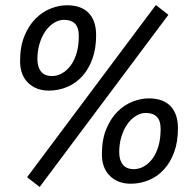

<svg xmlns="http://www.w3.org/2000/svg" viewBox="-20 -733 776 765"><path d="M60 -490Q60 -548 77.5 -590Q95 -632 122 -659Q149 -686 182 -699Q215 -712 247 -712Q304 -712 333.5 -681Q363 -650 363 -593Q363 -539 348 -498Q333 -457 307.5 -429Q282 -401 247.5 -386.5Q213 -372 175 -372Q124 -372 92 -403Q60 -434 60 -490ZM129 -498Q129 -466 143.5 -448Q158 -430 187 -430Q208 -430 227.5 -441Q247 -452 262 -472.5Q277 -493 285.5 -522.5Q294 -552 294 -589Q294 -624 278.5 -639Q263 -654 235 -654Q214 -654 194.5 -641.5Q175 -629 160.5 -608Q146 -587 137.5 -558.5Q129 -530 129 -498ZM386 -119Q386 -177 403.5 -219Q421 -261 448 -288Q475 -315 508 -328Q541 -341 573 -341Q630 -341 659.5 -310Q689 -279 689 -222Q689 -168 674 -127Q659 -86 633.5 -58Q608 -30 573.5 -15.5Q539 -1 501 -1Q450 -1 418 -32Q386 -63 386 -119ZM455 -127Q455 -95 469.5 -77Q484 -59 513 -59Q534 -59 553.5 -70Q573 -81 588 -101.5Q603 -122 611.5 -151.5Q620 -181 620 -218Q620 -253 604.5 -268Q589 -283 561 -283Q540 -283 520.5 -270.5Q501 -258 486.5 -237Q472 -216 463.5 -187.5Q455 -159 455 -127ZM601 -713 651 -674 138 12 88 -27Z"/></svg>

Font: PT Sans
Style: Italic
Weight: 400
Italic angle: -12°
Designer: A.Korolkova, O.Umpeleva, V.Yefimov
Foundry: ParaType Ltd
Version: Version 2.003W OFL